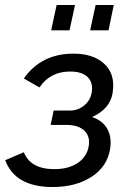

<svg xmlns="http://www.w3.org/2000/svg" viewBox="-20 -746 543 773"><path d="M186 -624 208 -726H282L260 -624ZM343 -624 365 -726H438L417 -624ZM192 7Q41 7 1 -101L76 -133Q103 -65 199 -65Q256 -65 293 -90Q330 -115 337 -157Q344 -195 321 -218.5Q298 -242 251 -243H184L196 -301H263Q294 -301 319 -321.5Q344 -342 349 -373Q356 -412 333.5 -435Q311 -458 262 -458Q182 -458 139 -394L76 -430Q146 -530 276 -530Q356 -530 400 -489Q444 -448 434 -377Q430 -342 407.5 -315.5Q385 -289 350 -275Q393 -261 412 -227Q431 -193 423 -145Q411 -74 347.5 -33.5Q284 7 192 7Z"/></svg>

Font: Raleway-v4020 Medium
Style: Italic
Weight: 500
Italic angle: -12°
Designer: Matt McInerney, Pablo Impallari, Rodrigo Fuenzalida
Foundry: Matt McInerney, Pablo Impallari, Rodrigo Fuenzalida
Version: Version 4.020;PS 004.020;hotconv 1.0.88;makeotf.lib2.5.64775